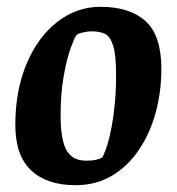

<svg xmlns="http://www.w3.org/2000/svg" viewBox="-20 -533 519 564"><path d="M202 11Q118 11 71.5 -32.5Q25 -76 25 -166Q25 -267 58 -345.5Q91 -424 148 -468.5Q205 -513 275 -513Q361 -513 407.5 -471Q454 -429 454 -331Q454 -264 437.5 -203Q421 -142 388.5 -93.5Q356 -45 309 -17Q262 11 202 11ZM234 -61Q251 -61 262 -63.5Q273 -66 281 -71Q289 -87 296 -110Q303 -133 308.5 -163.5Q314 -194 317.5 -231.5Q321 -269 321 -314Q321 -371 312.5 -398.5Q304 -426 288.5 -433.5Q273 -441 249 -441Q237 -441 222.5 -437.5Q208 -434 204 -429Q199 -423 187.5 -391.5Q176 -360 167 -309Q158 -258 158 -193Q158 -149 165 -119.5Q172 -90 188.5 -75.5Q205 -61 234 -61Z"/></svg>

Font: Faustina Light
Style: Bold Italic
Weight: 700
Italic angle: -8°
Version: Version 1.200